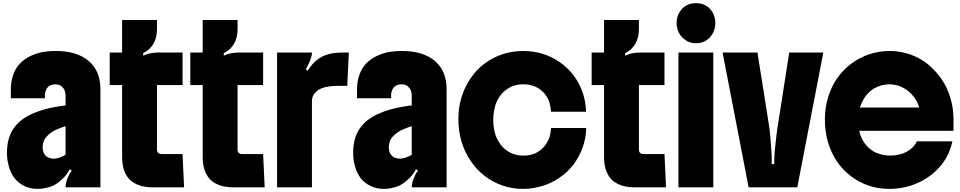

<svg xmlns="http://www.w3.org/2000/svg" viewBox="-20 -1209 6198 1239"><path d="M25 -226Q25 -278 39 -321.5Q53 -365 83 -400Q113 -435 157.5 -459.5Q202 -484 263 -502Q294 -511 329 -517.5Q364 -524 403 -529V-595Q403 -605 399.5 -617.5Q396 -630 391 -637Q385 -645 378 -651.5Q371 -658 359 -662Q347 -665 337 -665Q328 -665 315.5 -662Q303 -659 296 -653Q280 -641 274 -620Q270 -608 270 -598V-575H50V-634Q50 -678 62.5 -718Q75 -758 99 -788Q148 -847 240 -870Q262 -875 287.5 -877.5Q313 -880 340 -880Q477 -880 553 -815Q628 -750 628 -634V0H403Q403 -9 405 -21.5Q407 -34 410 -43Q414 -54 418.5 -64.5Q423 -75 429 -87Q434 -96 443 -107L431 -117Q415 -89 398.5 -70.5Q382 -52 363 -37Q345 -22 323.5 -11.5Q302 -1 275 4Q263 7 250.5 8.5Q238 10 225 10Q192 10 160.5 0.5Q129 -9 101 -32Q76 -51 59 -81.5Q42 -112 34 -147Q29 -165 27 -185Q25 -205 25 -226ZM255 -260Q255 -245 258.5 -232.5Q262 -220 267 -214Q280 -194 302 -189Q314 -185 325 -185Q359 -185 403 -210V-395Q373 -385 349 -375Q325 -365 307 -351Q291 -339 278.5 -325Q266 -311 261 -294Q255 -276 255 -260Z M993 -1080V-1022Q993 -911 904 -866V-850Q948 -870 999 -870H1158V-660H993V-245Q993 -215 1023 -215H1158L1168 0H968Q928 0 896 -8Q864 -16 840 -32Q816 -46 800 -71Q784 -96 776 -126Q768 -158 768 -198V-660H688V-870H768V-1080Z M1513 -1080V-1022Q1513 -911 1424 -866V-850Q1468 -870 1519 -870H1678V-660H1513V-245Q1513 -215 1543 -215H1678L1688 0H1488Q1448 0 1416 -8Q1384 -16 1360 -32Q1336 -46 1320 -71Q1304 -96 1296 -126Q1288 -158 1288 -198V-660H1208V-870H1288V-1080Z M1768 -870H1993Q1993 -859 1991 -850.5Q1989 -842 1984 -828Q1979 -813 1978 -810Q1977 -807 1974.5 -803.5Q1972 -800 1965 -783Q1960 -772 1953 -763L1965 -753Q1981 -777 1996.5 -795Q2012 -813 2036 -830Q2076 -858 2132 -866Q2158 -870 2192 -870H2231L2221 -655H2158Q2079 -655 2037 -630Q1993 -603 1993 -556V0H1768Z M2259 -226Q2259 -278 2273 -321.5Q2287 -365 2317 -400Q2347 -435 2391.5 -459.5Q2436 -484 2497 -502Q2528 -511 2563 -517.5Q2598 -524 2637 -529V-595Q2637 -605 2633.5 -617.5Q2630 -630 2625 -637Q2619 -645 2612 -651.5Q2605 -658 2593 -662Q2581 -665 2571 -665Q2562 -665 2549.5 -662Q2537 -659 2530 -653Q2514 -641 2508 -620Q2504 -608 2504 -598V-575H2284V-634Q2284 -678 2296.5 -718Q2309 -758 2333 -788Q2382 -847 2474 -870Q2496 -875 2521.5 -877.5Q2547 -880 2574 -880Q2711 -880 2787 -815Q2862 -750 2862 -634V0H2637Q2637 -9 2639 -21.5Q2641 -34 2644 -43Q2648 -54 2652.5 -64.5Q2657 -75 2663 -87Q2668 -96 2677 -107L2665 -117Q2649 -89 2632.5 -70.5Q2616 -52 2597 -37Q2579 -22 2557.5 -11.5Q2536 -1 2509 4Q2497 7 2484.5 8.5Q2472 10 2459 10Q2426 10 2394.5 0.5Q2363 -9 2335 -32Q2310 -51 2293 -81.5Q2276 -112 2268 -147Q2263 -165 2261 -185Q2259 -205 2259 -226ZM2489 -260Q2489 -245 2492.5 -232.5Q2496 -220 2501 -214Q2514 -194 2536 -189Q2548 -185 2559 -185Q2593 -185 2637 -210V-395Q2607 -385 2583 -375Q2559 -365 2541 -351Q2525 -339 2512.5 -325Q2500 -311 2495 -294Q2489 -276 2489 -260Z M3536 -383H3763Q3761 -312 3738 -252Q3715 -192 3679 -145Q3642 -97 3589.5 -61.5Q3537 -26 3480 -9Q3450 0 3419 5Q3388 10 3355 10Q3217 10 3106 -75Q3055 -114 3016 -172.5Q2977 -231 2958 -296Q2938 -363 2938 -440Q2938 -517 2959 -584Q2980 -651 3018 -705Q3054 -759 3106 -798Q3158 -837 3222 -859Q3286 -880 3355 -880Q3486 -880 3589 -810Q3693 -739 3737 -620Q3748 -590 3754.5 -557Q3761 -524 3762 -488H3536Q3534 -517 3526 -545Q3518 -573 3501 -596Q3468 -641 3414 -657Q3386 -665 3356 -665Q3323 -665 3294 -655Q3265 -645 3239 -624Q3214 -604 3196.5 -574Q3179 -544 3172 -512Q3168 -494 3165.5 -475Q3163 -456 3163 -435Q3163 -396 3171.5 -359.5Q3180 -323 3198 -295Q3233 -237 3292 -216Q3321 -205 3356 -205Q3390 -205 3416 -213Q3442 -221 3463 -237Q3507 -269 3526 -324Q3530 -337 3532.5 -352Q3535 -367 3536 -383Z M4103 -1080V-1022Q4103 -911 4014 -866V-850Q4058 -870 4109 -870H4268V-660H4103V-245Q4103 -215 4133 -215H4268L4278 0H4078Q4038 0 4006 -8Q3974 -16 3950 -32Q3926 -46 3910 -71Q3894 -96 3886 -126Q3878 -158 3878 -198V-660H3798V-870H3878V-1080Z M4358 0V-870H4583V0ZM4346 -1061Q4346 -1104 4370 -1138Q4380 -1154 4396.5 -1166Q4413 -1178 4431 -1183Q4450 -1189 4471 -1189Q4491 -1189 4510 -1183.5Q4529 -1178 4546 -1166Q4578 -1142 4590 -1103Q4596 -1083 4596 -1061Q4596 -1006 4561 -968Q4526 -930 4471 -930Q4428 -930 4397 -955Q4381 -967 4370 -982.5Q4359 -998 4352 -1020Q4346 -1039 4346 -1061Z M4868 -870 4939 -422Q4943 -399 4946.5 -370.5Q4950 -342 4952 -315Q4954 -289 4956 -260.5Q4958 -232 4960 -202Q4960 -188 4960 -175V-150H4976Q4976 -174 4977.5 -204Q4979 -234 4982 -258Q4984 -280 4988 -314Q4992 -348 4995 -371Q4997 -384 4999 -397Q5001 -410 5003 -422L5073 -870H5293L5125 0H4811L4643 -870Z M6133 -438V-365H5525Q5531 -335 5544.5 -309.5Q5558 -284 5575 -266Q5594 -246 5615 -233Q5636 -220 5666 -213Q5679 -209 5693.5 -207Q5708 -205 5724 -205Q5772 -205 5812 -221Q5852 -237 5877 -266Q5883 -273 5888 -281Q5893 -289 5897 -297H6126Q6112 -235 6085 -189Q6058 -143 6025 -112Q5987 -74 5939.5 -47Q5892 -20 5836 -5Q5809 2 5780 6Q5751 10 5721 10Q5644 10 5581.5 -12.5Q5519 -35 5470 -73Q5363 -155 5323 -292Q5303 -360 5303 -438Q5303 -513 5324 -582Q5345 -651 5383 -705Q5422 -760 5474.5 -799Q5527 -838 5590 -859Q5654 -880 5723 -880Q5790 -880 5854 -857.5Q5918 -835 5967 -795Q6018 -753 6055.5 -699Q6093 -645 6113 -577Q6133 -511 6133 -438ZM5529 -515H5912Q5896 -568 5858 -606Q5821 -643 5771 -658Q5758 -661 5745 -663Q5732 -665 5718 -665Q5667 -665 5620 -638Q5603 -628 5584.5 -610Q5566 -592 5551 -565Q5537 -540 5529 -515Z"/></svg>

Font: Boldonse
Style: Regular
Weight: 400
Designer: Universitype Foundry
Foundry: Universitype Foundry
Version: Version 1.000; ttfautohint (v1.8.4.7-5d5b)